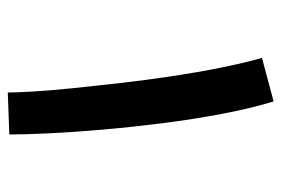

<svg xmlns="http://www.w3.org/2000/svg" viewBox="-135 -585 724 494"><g transform="rotate(90 227.0 -338.0)"><path d="M326 0 218 4Q218 -17 215.5 -60.5Q213 -104 207 -162.5Q201 -221 193.5 -286.5Q186 -352 176 -418.5Q166 -485 154 -544.5Q142 -604 129 -650L241 -680Q259 -621 273 -547Q287 -473 297 -394Q307 -315 313.5 -240Q320 -165 323 -102.5Q326 -40 326 0Z"/></g></svg>

Font: Noto Sans Arabic ExtCond SemBd
Style: Regular
Weight: 600
Width: 2
Designer: Monotype Design Team, Nadine Chahine, Nizar Qandah and Khaled Hosny
Foundry: Monotype Imaging Inc.
Version: Version 2.012; ttfautohint (v1.8.4.7-5d5b)